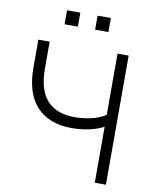

<svg xmlns="http://www.w3.org/2000/svg" viewBox="-97 -979 855 1053"><g transform="rotate(10 331.0 -452.5)"><path d="M504 0V-312Q483 -300 453.5 -291Q424 -282 391.5 -277.5Q359 -273 327 -273Q201 -273 132 -346.5Q63 -420 63 -565V-719H126V-572Q126 -450 178.5 -392.5Q231 -335 331 -335Q376 -335 421 -344.5Q466 -354 504 -378V-719H566V0ZM360 -827V-905H434V-827ZM190 -827V-905H264V-827Z"/></g></svg>

Font: Nunitoga
Style: Light
Weight: 300
Designer: Vernon Adams
Foundry: Vernon Adams
Version: Version 1.0